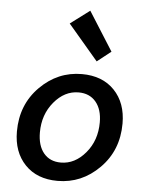

<svg xmlns="http://www.w3.org/2000/svg" viewBox="-56 -852 712 911"><g transform="rotate(5 300.0 -397.0)"><path d="M252 12Q154 12 97 -47.5Q40 -107 40 -205Q40 -333 124.5 -418Q209 -503 324 -503Q422 -503 479 -443.5Q536 -384 536 -286Q536 -158 451.5 -73Q367 12 252 12ZM260 -76Q327 -76 377.5 -136Q428 -196 428 -282Q428 -344 398 -379.5Q368 -415 316 -415Q249 -415 199 -355Q149 -295 149 -210Q149 -147 178.5 -111.5Q208 -76 260 -76ZM388 -569 245 -737 337 -806 454 -621Z"/></g></svg>

Font: TypoPRO Source Code Pro
Style: Italic
Weight: 600
Italic angle: -11°
Monospace: yes
Designer: Paul D. Hunt, Teo Tuominen
Foundry: Adobe Systems Incorporated
Version: Version 1.030;PS 1.0;hotconv 1.0.84;makeotf.lib2.5.63406